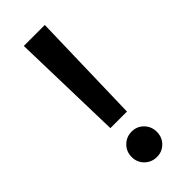

<svg xmlns="http://www.w3.org/2000/svg" viewBox="-229 -734 780 780"><g transform="rotate(-45 160.5 -344.0)"><path d="M109.9 -210 97.2 -694.8H217.8L205.1 -210ZM161.1 6.8Q130.4 6.8 109.1 -14.2Q87.9 -35.2 87.9 -65.9Q87.9 -96.7 109.1 -117.9Q130.4 -139.2 161.1 -139.2Q191.4 -139.2 212.2 -117.9Q232.9 -96.7 232.9 -65.9Q232.9 -35.2 212.2 -14.2Q191.4 6.8 161.1 6.8Z"/></g></svg>

Font: SVN-Poppins Medium
Style: Regular
Weight: 500
Designer: Ninad Kale (Devanagari), Jonny Pinhorn (Latin)
Foundry: Indian Type Foundry
Version: Version 3.002 2017